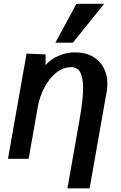

<svg xmlns="http://www.w3.org/2000/svg" viewBox="-20 -837 640 1012"><path d="M418 -373.5Q418 -428 403 -455.5Q388 -483 355.5 -483Q313.5 -483 276.8 -454Q240 -425 214.5 -376.8Q189 -328.5 179 -272.5L131 0H22L49.5 -155.5L55 -187.5L70 -271.5L120 -554.5L220.5 -550L220 -493.5Q247 -525 289 -543Q331 -561 375 -561Q430.5 -561 469 -538.8Q507.5 -516.5 526.8 -479.2Q546 -442 546 -396Q546 -374.5 542.5 -355.5L452.5 155.5H335.5L400 -210.5Q418 -313 418 -373.5ZM272 -612 383 -817H529L364 -612Z"/></svg>

Font: JuliaMono BoldItalic
Style: Regular
Weight: 700
Italic angle: -9°
Monospace: yes
Designer: cormullion
Foundry: corm
Version: Version 0.049; ttfautohint (v1.8.4)